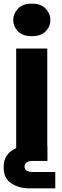

<svg xmlns="http://www.w3.org/2000/svg" viewBox="-30 -825 339 1056"><path d="M0 0ZM0 0ZM145 -626Q95 -626 69 -652.5Q43 -679 43 -715Q43 -750 69 -777.5Q95 -805 145 -805Q195 -805 221 -777.5Q247 -750 247 -715Q247 -679 221 -652.5Q195 -626 145 -626ZM230 0H59V-558H230ZM274 211H131Q75 211 32.5 183.5Q-10 156 -10 96Q-10 56 8 30Q26 4 55 -8Q84 -20 116 -20H231V60H149Q130 60 117.5 68Q105 76 105 90Q105 120 149 121H274Z"/></svg>

Font: Ulagadi Sans
Style: Bold
Weight: 700
Designer: Ninad Kale (Devanagari), Jonny Pinhorn (Latin)
Foundry: Indian Type Foundry
Version: Version 3.01;March 29, 2020;FontCreator 12.0.0.2522 64-bit; 